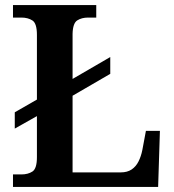

<svg xmlns="http://www.w3.org/2000/svg" viewBox="-20 -734 684 754"><path d="M31 0V-49H64Q90 -49 107.5 -60.5Q125 -72 125 -117V-278L38 -229V-293L125 -343V-597Q125 -642 107.5 -653.5Q90 -665 64 -665H31V-714H358V-665H326Q301 -665 283.5 -654Q266 -643 265 -601V-424L413 -510V-444L265 -358V-57H454Q480 -57 497 -68.5Q514 -80 524 -100Q534 -120 539 -145L553 -220H608L601 0Z"/></svg>

Font: Noto Naskh Arabic SemiBold
Style: Regular
Weight: 600
Designer: Monotype Design Team, David Williams, Mohamad Dakak and Nizar Qandah
Foundry: Monotype Imaging Inc.
Version: Version 2.016